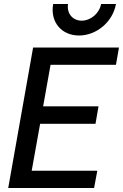

<svg xmlns="http://www.w3.org/2000/svg" viewBox="-20 -937 615 957"><path d="M21 0H449L465 -86H138L180 -320H456L471 -407H195L232 -614H558L573 -700H145ZM245 -917C229 -827 287 -760 374 -760C460 -760 542 -827 558 -917H484C475 -870 432 -834 387 -834C342 -834 312 -870 319 -917Z"/></svg>

Font: Uncut Sans Medium
Style: Italic
Weight: 500
Italic angle: -10°
Designer: Kasper Nordkvist
Foundry: Uncut Type
Version: Version 1.111;FEAKit 1.0